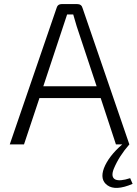

<svg xmlns="http://www.w3.org/2000/svg" viewBox="-20 -710 672 944"><path d="M616 0Q565 58 539 121Q524 160 546 172Q568 183 620 166L632 194Q548 230 508 201Q470 174 491 117Q514 58 581 0H550L475 -228H174L98 0H28L259 -673Q264 -690 284 -690H359Q381 -690 386 -670ZM357 -581 340 -639H310L193 -286H455Z"/></svg>

Font: Taylor Sans Light
Style: Regular
Weight: 300
Italic angle: -8°
Designer: Natanael Gama
Version: Version 1.001 September 8, 2015